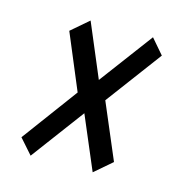

<svg xmlns="http://www.w3.org/2000/svg" viewBox="-71 -572 502 535"><g transform="rotate(15 180.0 -304.5)"><path d="M63 -101 25 -144 144 -305 77 -465 127 -508 192 -354 307 -508 344 -465 224 -304 292 -144 242 -101 177 -254Z"/></g></svg>

Font: Georama Condensed
Style: Italic
Weight: 400
Width: 3
Italic angle: -9°
Designer: Jean-Baptiste Levee
Foundry: Production Type
Version: Version 1.000